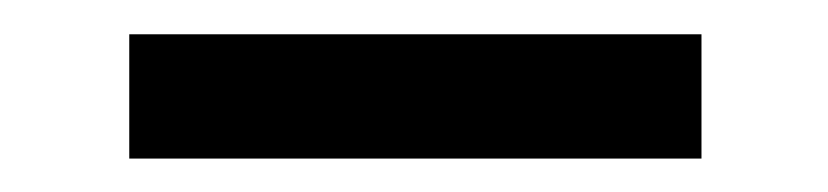

<svg xmlns="http://www.w3.org/2000/svg" viewBox="-20 -726 483 112"><path d="M389.2 -706V-633.5H55.4V-706Z"/></svg>

Font: Inter UI
Style: Regular
Weight: 400
Designer: Rasmus Andersson
Foundry: rsms
Version: Version 2.2